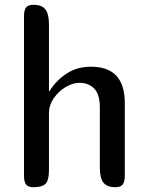

<svg xmlns="http://www.w3.org/2000/svg" viewBox="-20 -780 620 800"><path d="M359 -502Q500 -502 500 -351V-47Q500 -23 491.5 -11.5Q483 0 460 0Q426 0 411 -19Q396 -38 396 -82V-332Q396 -387 372.5 -411Q349 -435 311 -435Q283 -435 253 -417Q223 -399 203.5 -370Q184 -341 184 -310V-71Q184 -28 169.5 -14Q155 0 120 0Q97 0 88.5 -11.5Q80 -23 80 -47V-713Q80 -737 88.5 -748.5Q97 -760 120 -760Q154 -760 169 -741Q184 -722 184 -678V-400H186Q214 -445 257.5 -473.5Q301 -502 359 -502Z"/></svg>

Font: Marmelad for Arash.Academy
Style: Regular
Weight: 400
Designer: Manvel Shmavonyan
Foundry: Cyreal
Version: Version 1.110;Glyphs 3.2 (3202)